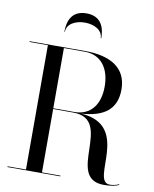

<svg xmlns="http://www.w3.org/2000/svg" viewBox="-102 -1045 904 1127"><g transform="rotate(10 349.5 -482.0)"><path d="M428 -840H431.5C431.5 -901 411.5 -969 321.5 -969C231.5 -969 211.5 -901 211.5 -840H214.5C214.5 -889 267.5 -914 321.5 -914C375.5 -914 428 -889 428 -840ZM20.5 -4.5V0H335.5V-4.5H225.5V-382H345.5C591.5 -382 362.5 5 595.5 5C638.5 5 669.5 -2 685.5 -11L683.5 -14.5C669.5 -7.5 650.5 -2.5 629.5 -2.5C510.5 -2.5 696.5 -364.5 392 -384C526.5 -392.5 600.5 -445.5 600.5 -564C600.5 -694 501.5 -750 350.5 -750H20.5V-745.5H130V-4.5ZM350.5 -745.5C446.5 -745.5 500.5 -673 500.5 -564C500.5 -455 446.5 -386.5 350.5 -386.5H225.5V-745.5Z"/></g></svg>

Font: Bodoni* 36pt
Style: Regular
Weight: 400
Version: Version 2.3